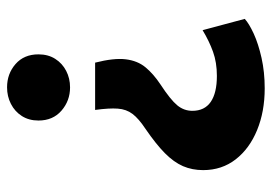

<svg xmlns="http://www.w3.org/2000/svg" viewBox="-133 -429 770 544"><g transform="rotate(-90 252.0 -157.0)"><path d="M273.5 208Q208 208 155.5 186.5Q103 165 72.5 125.8Q42 86.5 42 33.5Q42 2.5 53.2 -23.5Q64.5 -49.5 90 -74.8Q115.5 -100 158.5 -129.5Q188 -149 201.2 -166.5Q214.5 -184 216.2 -208.2Q218 -232.5 212.5 -272.5H346.5Q360 -219.5 356 -186Q352 -152.5 333.5 -130Q315 -107.5 285 -87.5Q241.5 -59 225.8 -40Q210 -21 210 3Q210 37.5 235.2 55Q260.5 72.5 309 72.5Q347 72.5 377.5 61.5Q408 50.5 438.5 32L470.5 151.5Q457.5 163.5 428.8 176.8Q400 190 360 199Q320 208 273.5 208ZM276.5 -343.5Q238.5 -343.5 210.5 -367.8Q182.5 -392 182.5 -433Q182.5 -460 195.2 -480Q208 -500 229.5 -511Q251 -522 276.5 -522Q315 -522 342.5 -498Q370 -474 370 -433Q370 -405.5 357.2 -385.5Q344.5 -365.5 323.2 -354.5Q302 -343.5 276.5 -343.5Z"/></g></svg>

Font: Geologica SemiBold
Style: Regular
Weight: 600
Designer: Sindre Bremnes, Frode Helland
Foundry: Monokrom Skriftforlag AS
Version: Version 1.010;gftools[0.9.28]